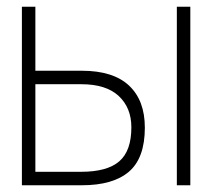

<svg xmlns="http://www.w3.org/2000/svg" viewBox="-20 -550 640 570"><path d="M545 -530V0H505V-530ZM370 -172Q370 -230 332.5 -265Q295 -300 221 -300H85V-40H221Q298 -40 334 -71Q370 -102 370 -172ZM223 0H45V-530H85V-340H223Q316 -340 363 -296Q410 -252 410 -171Q410 -81 363 -40.5Q316 0 223 0Z"/></svg>

Font: Fliege Mono Thin
Style: Regular
Weight: 100
Version: Version 0.020;Glyphs 3.3 (3306)